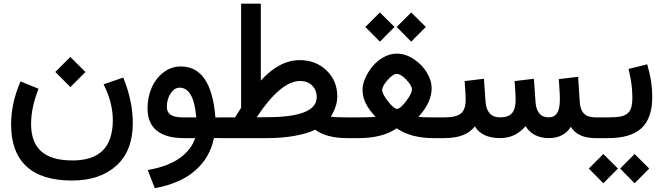

<svg xmlns="http://www.w3.org/2000/svg" viewBox="-20 -738 3545 1026"><path d="M279.1 -357.2 352.1 -430.2 355.7 -433.8 359.2 -430.2 433.2 -356.7 436.8 -353.1 433.2 -349.6 359.2 -275.6 356.2 -272.5 352.6 -276.1 279.1 -350.1 275.6 -353.7ZM544.6 -291.2 629.7 -320.4 638.8 -323.4 642.3 -314.4Q689.7 -193.5 689.7 -80.6Q689.7 67 602.3 146.9Q514.9 226.7 363.2 226.7Q203 226.7 121.2 150.9Q39.3 75.1 39.3 -73.6Q39.3 -181.4 85.6 -293.7L89.2 -302.8L98.7 -299.2L176.8 -267.5L185.9 -263.5L182.4 -254.4Q146.1 -158.7 146.1 -76.1Q146.1 22.7 200.5 71Q254.9 119.4 366.8 119.4Q475.6 119.4 529 66.2Q582.4 13.1 582.9 -95.7Q582.9 -184.9 538.5 -277.1L533.5 -287.7Z M946.6 -382.9Q1109.8 -382.9 1131 -110.3H1179.3V-100.3V-10.1V0L1123.4 -0.5Q1101.8 104.3 1023.9 172.5Q946.1 240.8 815.6 266L807.1 267.5L804 259.4L773.8 181.9L769.8 170.8L781.4 168.3Q880.6 149.6 941.1 106.3Q1001.5 63 1023.2 0H961.7Q867 0 817.6 -40.1Q768.3 -80.1 768.3 -159.2Q768.3 -218.1 790.4 -269Q812.6 -319.9 853.9 -351.4Q895.2 -382.9 946.6 -382.9ZM1028.7 -110.8Q1015.6 -269.5 939.5 -269.5Q912.3 -269.5 891.9 -239Q871.5 -208.6 871.5 -166.8Q871.5 -139 891.7 -124.9Q911.8 -110.8 956.7 -110.8Z M1407.6 -111.8Q1672.5 -111.8 1672.5 -218.6Q1672.5 -256.4 1648.1 -280.9Q1623.7 -305.3 1584.4 -305.3Q1480.1 -305.3 1351.6 -111.3ZM1747.6 -114.4Q1774.3 -110.8 1836.3 -110.8H1850.9V-100.8V-10.1V0H1835.8Q1724.4 0 1664.5 -44.8Q1621.2 -24.2 1554.7 -12.1Q1488.2 0 1410.1 0H1160.7V-10.1V-100.8V-110.8H1236.3Q1241.3 -119.4 1268.5 -162.2V-708.3V-718.4H1278.6H1363.7H1373.8V-708.3V-307.3Q1473 -416.6 1581.4 -416.6Q1668.5 -416.6 1725.4 -361.2Q1782.4 -305.8 1782.4 -222.7Q1782.4 -171.3 1747.6 -114.4Z M2103.3 -597.5 2173.8 -668 2177.3 -671.5 2180.9 -668 2251.9 -597.5 2255.4 -594 2251.9 -590.4 2180.9 -518.9 2177.3 -515.4 2173.8 -518.9 2103.3 -590.4 2099.7 -594ZM1936 -597.5 2006.5 -668 2010.1 -671.5 2013.6 -668 2084.6 -597.5 2088.2 -594 2084.6 -590.4 2013.6 -518.9 2010.1 -515.4 2006.5 -518.9 1936 -590.4 1932.5 -594ZM2098.7 -343.1Q2080.6 -343.1 2051.4 -310.3Q2022.2 -277.6 2022.2 -256.9Q2022.2 -236.3 2053.7 -196.2Q2085.1 -156.2 2101.3 -156.2Q2118.9 -156.2 2150.1 -197.2Q2181.4 -238.3 2181.4 -261Q2181.4 -279.6 2152.1 -311.3Q2122.9 -343.1 2098.7 -343.1ZM2215.6 -113.4Q2236.3 -110.8 2293.7 -110.8H2340.1V-100.8V-10.1V0H2294.7Q2176.3 0 2099.7 -52.4Q2023.7 0 1898.7 0H1831.7V-10.1V-100.8V-110.8H1898.7Q1964.7 -110.8 1986.9 -113.9Q1951.6 -151.6 1934.5 -185.4Q1917.4 -219.1 1917.4 -259.9Q1917.4 -288.2 1932.2 -321.4Q1947.1 -354.7 1971 -383.6Q1995 -412.6 2029.5 -432Q2064 -451.4 2099.2 -451.4Q2148.1 -451.4 2192.4 -421.4Q2236.8 -391.4 2261.7 -349.1Q2286.6 -306.8 2286.6 -267.5Q2286.6 -189.4 2215.6 -113.4Z M2517.4 -62.5Q2469.5 0 2355.7 0H2321.4V-10.1V-100.8V-110.8H2356.7Q2417.1 -110.8 2442.8 -131.5Q2468.5 -152.1 2468.5 -206Q2468.5 -231.2 2463.5 -294.7L2463 -304.8L2472.5 -305.8L2555.7 -315.9L2565.7 -316.9L2566.8 -306.3L2574.8 -192.4Q2577.8 -153.7 2597 -132.2Q2616.1 -110.8 2652.4 -110.8Q2697.2 -110.8 2716.4 -133.8Q2735.5 -156.7 2735.5 -206Q2735.5 -229.7 2730.5 -294.7L2730 -304.8L2739.5 -305.8L2822.7 -315.9L2832.7 -316.9L2833.8 -306.3L2841.8 -192.4Q2844.3 -154.2 2861.7 -132.5Q2879.1 -110.8 2911.8 -110.8Q2941.6 -110.8 2956.7 -133.2Q2971.8 -155.7 2971.8 -205Q2971.8 -216.1 2971.3 -231Q2970.8 -245.8 2969.5 -264.5Q2968.3 -283.1 2966.8 -305.8L2966.2 -315.4L2975.8 -316.4L3058.9 -326.4L3069.5 -327.5L3070 -316.9L3078.1 -192.4Q3081.1 -150.1 3101.3 -130.5Q3121.4 -110.8 3161.2 -110.8H3175.3V-100.8V-10.1V0H3162.2Q3132 0 3107.1 -6.3Q3082.1 -12.6 3062.5 -26.2Q3042.8 -39.8 3030.7 -60.5Q3020.7 -44.8 3008.3 -33.5Q2996 -22.2 2981.4 -14.9Q2966.8 -7.6 2949.6 -3.8Q2932.5 0 2912.3 0Q2871 0 2839.5 -16.1Q2808.1 -32.2 2788.4 -64Q2735 0 2651.4 0Q2555.7 -0.5 2517.4 -62.5Z M3297.2 159.2 3367.8 88.7 3371.3 85.1 3374.8 88.7 3445.8 159.2 3449.4 162.7 3445.8 166.2 3374.8 237.8 3371.3 241.3 3367.8 237.8 3297.2 166.2 3293.7 162.7ZM3130 159.2 3200.5 88.7 3204 85.1 3207.6 88.7 3278.6 159.2 3282.1 162.7 3278.6 166.2 3207.6 237.8 3204 241.3 3200.5 237.8 3130 166.2 3126.4 162.7ZM3440.8 -385.4Q3465.5 -302.8 3465.5 -220.7Q3465.5 -106.3 3408.1 -53.1Q3350.6 0 3231.2 0H3156.7V-10.1V-100.8V-110.8H3231.2Q3269.5 -110.8 3292.2 -114.6Q3314.9 -118.4 3331 -130.2Q3347.1 -142.1 3353.1 -163Q3359.2 -183.9 3359.2 -219.1Q3359.2 -284.1 3341.1 -359.7L3338.5 -369.8L3348.1 -371.8L3428.7 -391.9L3438.3 -394.5Z"/></svg>

Font: Vazir FD Medium
Style: Regular
Weight: 500
Foundry: DejaVu fonts team - Redesigned by Saber Rastikerdar
Version: Version 21.10;October 20, 2019;FontCreator 12.0.0.2547 64-bi